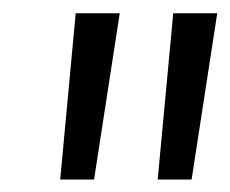

<svg xmlns="http://www.w3.org/2000/svg" viewBox="-20 -748 355 296"><path d="M72.8 -471.2H125L164.6 -727.5H96.7ZM223.1 -471.2H275.4L314.9 -727.5H247.1Z"/></svg>

Font: Guggenheim Sans Display Light
Style: Italic
Weight: 300
Italic angle: -7°
Designer: Modified by Tom Baber under direction of Pentagram Design 2023
Foundry: rsms
Version: Version 1.001;Glyphs 3.1.2 (3151)